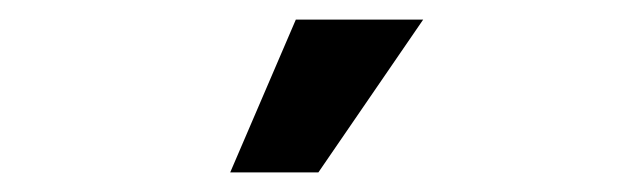

<svg xmlns="http://www.w3.org/2000/svg" viewBox="-20 -716 640 196"><path d="M305 -540H215L282 -696H412Z"/></svg>

Font: Gantari
Style: Bold
Weight: 700
Designer: Anugrah Pasau
Foundry: Lafontype
Version: Version 1.000